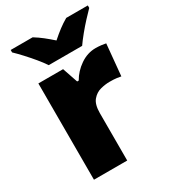

<svg xmlns="http://www.w3.org/2000/svg" viewBox="-187 -860 847 955"><g transform="rotate(-30 236.5 -383.0)"><path d="M400 -563Q416 -563 433 -561Q450 -559 458 -557L441 -377Q431 -379 416.5 -381Q402 -383 376 -383Q352 -383 324.5 -376Q297 -369 277 -345.5Q257 -322 257 -272V0H66V-553H208L238 -465H247Q270 -506 311.5 -534.5Q353 -563 400 -563ZM156 -606Q141 -629 118.5 -656Q96 -683 72.5 -708.5Q49 -734 30 -752V-766H156Q182 -750 203.5 -733Q225 -716 251 -693Q277 -716 300 -733.5Q323 -751 349 -766H473V-752Q456 -735 432.5 -709.5Q409 -684 386.5 -656.5Q364 -629 348 -606Z"/></g></svg>

Font: Noto Sans Arabic Blk
Style: Regular
Weight: 900
Designer: Monotype Design Team, Nadine Chahine, Nizar Qandah and Khaled Hosny
Foundry: Monotype Imaging Inc.
Version: Version 2.012; ttfautohint (v1.8.4.7-5d5b)